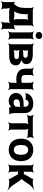

<svg xmlns="http://www.w3.org/2000/svg" viewBox="1633 -2421 963 4289"><g transform="rotate(90 2114.5 -276.5)"><path d="M41 -114H39C28 -114 12 -121 6 -127L3 -124C9 -118 16 -102 16 -91V109C16 133 2 170 -10 183L-8 185C5 173 42 159 66 159H110C134 159 171 173 184 185L186 183C174 170 160 133 160 109V50C160 26 149 -14 136 -26L134 -24C146 -11 186 0 210 0H423C447 0 487 -11 499 -24L497 -26C484 -14 473 26 473 50V109C473 133 459 170 447 183L449 185C462 173 499 159 523 159H564C588 159 625 173 638 185L640 183C628 170 614 133 614 109V-76C614 -94 625 -122 634 -132L632 -134C622 -125 594 -114 576 -114C558 -114 527 -106 518 -96L520 -94C530 -103 538 -134 538 -152V-478C538 -502 552 -539 564 -552L562 -554C549 -542 512 -528 488 -528H198C175 -528 138 -542 126 -554L123 -551C135 -539 149 -502 148 -479L147 -353C146 -324 145 -299 142 -277C134 -213 111 -170 77 -131C73 -126 63 -109 65 -105L69 -107C67 -111 47 -114 41 -114ZM288 -353V-382C289 -396 283 -421 276 -428L273 -425C280 -418 305 -412 319 -412H347C371 -412 411 -423 423 -436L421 -438C408 -426 397 -386 397 -362V-164C397 -140 408 -100 421 -88L423 -90C411 -103 371 -114 347 -114H263C244 -114 217 -107 205 -99L207 -96C219 -104 238 -130 246 -148C271 -203 285 -272 288 -353Z M834 -50V-478C834 -502 848 -539 860 -552L858 -554C845 -542 808 -528 784 -528H743C719 -528 682 -542 669 -554L667 -552C679 -539 693 -502 693 -478V-50C693 -26 679 11 667 24L669 26C682 14 719 0 743 0H784C808 0 845 14 858 26L860 24C848 11 834 -26 834 -50ZM763 -592C810 -592 842 -619 842 -665C842 -711 810 -738 763 -738C717 -738 684 -709 684 -665C684 -619 717 -592 763 -592Z M1403 -381C1403 -406 1398 -427 1388 -446C1354 -506 1275 -528 1180 -528H1009C985 -528 948 -542 935 -554L933 -552C945 -539 959 -502 959 -478V-50C959 -26 945 11 933 24L935 26C948 14 985 0 1009 0H1214C1332 0 1430 -35 1430 -151C1430 -215 1386 -250 1332 -265C1320 -269 1303 -272 1293 -271L1294 -267C1304 -268 1322 -275 1335 -281C1373 -300 1403 -332 1403 -381ZM1289 -165C1289 -125 1258 -113 1214 -113H1151C1127 -113 1087 -102 1075 -89L1077 -87C1090 -99 1101 -139 1101 -163V-169C1101 -193 1090 -233 1077 -245L1075 -243C1087 -230 1127 -219 1151 -219H1214C1259 -219 1289 -205 1289 -165ZM1262 -362C1262 -324 1231 -314 1188 -314H1145C1124 -314 1089 -305 1078 -294L1081 -291C1092 -302 1101 -337 1101 -358V-376C1101 -394 1093 -426 1083 -436L1080 -433C1090 -423 1122 -415 1141 -415H1180C1228 -415 1262 -406 1262 -362Z M1746 -272C1678 -272 1645 -293 1645 -361V-478C1645 -502 1659 -539 1671 -552L1669 -554C1656 -542 1619 -528 1595 -528H1554C1530 -528 1493 -542 1480 -554L1478 -552C1490 -539 1504 -502 1504 -478V-361C1504 -216 1600 -159 1746 -159C1767 -159 1788 -161 1808 -164C1814 -165 1823 -168 1826 -171L1823 -174C1820 -171 1819 -160 1819 -154V-50C1819 -26 1805 11 1793 24L1795 26C1808 14 1845 0 1869 0H1911C1935 0 1972 14 1985 26L1987 24C1975 11 1961 -26 1961 -50V-478C1961 -502 1975 -539 1987 -552L1985 -554C1972 -542 1935 -528 1911 -528H1869C1845 -528 1808 -542 1795 -554L1793 -552C1805 -539 1819 -502 1819 -478V-293C1819 -288 1820 -277 1823 -274L1826 -277C1823 -280 1813 -280 1808 -279C1789 -275 1770 -272 1746 -272Z M2496 -128V-352C2496 -383 2491 -410 2480 -433C2449 -501 2382 -538 2284 -538C2215 -538 2159 -519 2120 -488C2093 -467 2069 -436 2061 -397C2059 -382 2047 -365 2038 -358L2041 -355C2049 -362 2071 -370 2086 -370H2179C2187 -370 2198 -364 2201 -359L2204 -361C2201 -366 2201 -383 2203 -390C2212 -419 2240 -434 2276 -434C2329 -434 2354 -404 2354 -353V-338C2354 -331 2356 -318 2360 -314L2363 -317C2359 -321 2346 -323 2339 -323H2291C2157 -323 2047 -279 2047 -148C2047 -125 2052 -104 2061 -85C2088 -30 2146 10 2227 10C2284 10 2325 -11 2353 -40C2357 -44 2363 -50 2364 -54L2360 -55C2359 -51 2361 -43 2362 -37C2364 -26 2367 -16 2371 -7C2372 -5 2371 1 2370 3L2373 5C2374 3 2378 0 2381 0H2513C2515 0 2517 2 2518 3L2520 1C2519 0 2517 -2 2517 -4C2517 -5 2519 -7 2519 -7L2516 -10C2502 -43 2496 -80 2496 -128ZM2188 -159C2188 -218 2235 -240 2296 -240H2325C2339 -240 2363 -246 2370 -253L2367 -256C2360 -249 2354 -225 2354 -211V-162C2354 -159 2354 -145 2356 -143L2359 -146C2357 -148 2349 -141 2347 -138C2329 -115 2298 -98 2258 -98C2219 -98 2188 -122 2188 -159Z M3035 -465V-478C3035 -502 3049 -539 3061 -552L3059 -554C3046 -542 3009 -528 2985 -528H2607C2583 -528 2546 -542 2533 -554L2531 -552C2543 -539 2557 -502 2557 -478V-465C2557 -441 2543 -404 2531 -391L2533 -389C2546 -401 2583 -415 2607 -415H2674C2698 -415 2738 -426 2750 -439L2748 -441C2735 -429 2724 -389 2724 -365V-50C2724 -26 2710 11 2698 24L2700 26C2713 14 2750 0 2774 0H2815C2839 0 2876 14 2889 26L2891 24C2879 11 2865 -26 2865 -50V-365C2865 -389 2854 -429 2841 -441L2839 -439C2851 -426 2891 -415 2915 -415H2985C3009 -415 3046 -401 3059 -389L3061 -391C3049 -404 3035 -441 3035 -465Z M3068 -269V-259C3068 -220 3074 -185 3085 -152C3116 -58 3194 10 3319 10C3359 10 3395 3 3426 -11C3513 -49 3569 -134 3569 -259V-269C3569 -308 3564 -343 3553 -376C3521 -470 3443 -538 3318 -538C3278 -538 3243 -531 3212 -518C3124 -479 3068 -394 3068 -269ZM3428 -269V-259C3428 -176 3401 -104 3319 -104C3235 -104 3209 -175 3209 -259V-269C3209 -351 3236 -424 3318 -424C3400 -424 3428 -352 3428 -269Z M3876 -171 3962 -25C3967 -16 3972 5 3968 11L3972 13C3975 7 3996 0 4006 0H4071C4126 0 4201 21 4238 41L4239 37C4203 18 4143 -32 4112 -78L3995 -249C3988 -259 3966 -279 3957 -279V-275C3966 -275 3988 -295 3995 -305L4098 -455C4128 -498 4185 -545 4220 -563L4218 -566C4183 -548 4113 -528 4060 -528H4000C3990 -528 3969 -535 3966 -541L3962 -539C3966 -533 3961 -511 3957 -503L3869 -352C3864 -344 3857 -324 3860 -318L3864 -320C3861 -326 3839 -330 3831 -330C3819 -330 3798 -325 3792 -319L3795 -316C3801 -322 3806 -343 3806 -355V-478C3806 -502 3820 -539 3832 -552L3830 -554C3817 -542 3780 -528 3756 -528H3714C3690 -528 3653 -542 3640 -554L3638 -552C3650 -539 3664 -502 3664 -478V-50C3664 -26 3650 11 3638 24L3640 26C3653 14 3690 0 3714 0H3756C3780 0 3817 14 3830 26L3832 24C3820 11 3806 -26 3806 -50V-167C3806 -180 3800 -203 3793 -210L3791 -208C3798 -201 3821 -195 3834 -195C3843 -195 3867 -200 3871 -206L3867 -208C3864 -202 3872 -179 3876 -171Z"/></g></svg>

Font: Asimov
Style: Edge
Weight: 500
Designer: Google
Version: Version 2.000980: 2014